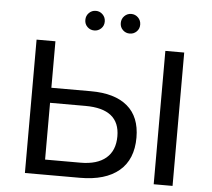

<svg xmlns="http://www.w3.org/2000/svg" viewBox="-58 -940 1109 1004"><g transform="rotate(5 496.5 -438.5)"><path d="M607.5 -400C563.2 -437.3 499.3 -456 416 -456H208V-700H109V0H398C486.7 0 554.8 -20 602.5 -60C650.2 -100 674 -158.3 674 -235C674 -307.7 651.8 -362.7 607.5 -400ZM527.5 -118.5C496.5 -92.2 452 -79 394 -79H208V-377H394C514 -377 574 -329 574 -233C574 -183 558.5 -144.8 527.5 -118.5ZM785 -700V0H884V-700ZM369 -788.5C379 -778.8 391 -774 405 -774C419 -774 431 -778.8 441 -788.5C451 -798.2 456 -810.3 456 -825C456 -839.7 451 -852 441 -862C431 -872 419 -877 405 -877C391 -877 379 -872 369 -862C359 -852 354 -839.7 354 -825C354 -810.3 359 -798.2 369 -788.5ZM555 -788.5C565 -778.8 577 -774 591 -774C605 -774 617 -778.8 627 -788.5C637 -798.2 642 -810.3 642 -825C642 -839.7 637 -852 627 -862C617 -872 605 -877 591 -877C577 -877 565 -872 555 -862C545 -852 540 -839.7 540 -825C540 -810.3 545 -798.2 555 -788.5Z"/></g></svg>

Font: Rookery
Style: Regular
Weight: 400
Designer: Ryan Kimball / Julieta Ulanovsky
Foundry: Motorola Mobility LLC.
Version: Version 1.0